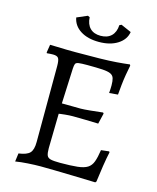

<svg xmlns="http://www.w3.org/2000/svg" viewBox="-125 -928 840 1025"><g transform="rotate(15 295.5 -416.0)"><path d="M58 10 64 -36Q109 -42 125.5 -59.5Q142 -77 142 -120L143 -540Q143 -572 136 -583Q129 -594 106 -594Q100 -594 90 -593.5Q80 -593 72 -592L70 -596L77 -640Q94 -640 118 -639Q142 -638 168 -637.5Q194 -637 216 -637Q296 -637 350.5 -638Q405 -639 444 -642Q483 -645 516 -649L519 -643Q514 -619 509 -589.5Q504 -560 501 -531Q498 -502 496 -477L448 -473Q449 -482 449.5 -495.5Q450 -509 450 -516Q450 -540 445.5 -554.5Q441 -569 426.5 -576Q412 -583 381 -585Q350 -587 297 -587Q265 -587 250 -585Q235 -583 231.5 -575Q228 -567 227 -548L217 -315L213 -105Q213 -78 218 -65.5Q223 -53 239.5 -49Q256 -45 292 -45Q351 -45 387 -49Q423 -53 442 -65Q461 -77 470 -101.5Q479 -126 485 -167L529 -172L532 -167Q525 -136 517.5 -88Q510 -40 505 1L500 7Q440 5 380.5 3.5Q321 2 273 1Q225 0 197 0Q166 0 126.5 2.5Q87 5 58 10ZM203 -294 212 -354Q219 -354 239 -354Q259 -354 282 -353.5Q305 -353 322 -353Q339 -353 374.5 -356.5Q410 -360 444 -364L448 -359L434 -300Q406 -301 364.5 -302Q323 -303 294 -303Q275 -303 249.5 -300.5Q224 -298 203 -294ZM324 -722Q262 -722 222 -747.5Q182 -773 174 -817L232 -842L243 -837Q245 -798 266 -777Q287 -756 324 -756Q362 -756 383.5 -777Q405 -798 407 -837L418 -842L475 -817Q468 -774 427 -748Q386 -722 324 -722Z"/></g></svg>

Font: Alegreya
Style: Regular
Weight: 400
Designer: Juan Pablo del Peral
Foundry: Huerta Tipografica
Version: Version 2.009